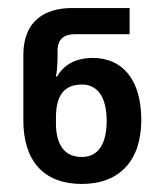

<svg xmlns="http://www.w3.org/2000/svg" viewBox="-20 -865 399 477"><path d="M183 -408C277 -408 331 -466 331 -567C331 -670 282 -721 211 -721C166 -721 138 -703 122 -675H119C122 -689 123 -712 123 -725V-739C123 -768 139 -780 166 -780H302V-845H158C93 -845 38 -814 38 -729V-566C38 -465 89 -408 183 -408ZM183 -475C140 -475 119 -506 119 -558V-572C119 -624 136 -655 184 -655C222 -655 245 -624 245 -565C245 -510 226 -475 183 -475Z"/></svg>

Font: Noto Sans Georgian Medium
Style: Regular
Weight: 500
Designer: Monotype Design Team, Akaki Razmadze
Foundry: Google LLC
Version: Version 2.005